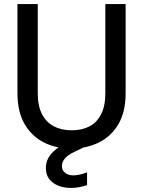

<svg xmlns="http://www.w3.org/2000/svg" viewBox="-20 -720 705 946"><path d="M331 12Q257 12 197.5 -17.5Q138 -47 102 -107.5Q66 -168 66 -262V-700H166V-261Q166 -198 187 -157.5Q208 -117 245.5 -97.5Q283 -78 333 -78Q384 -78 421 -97.5Q458 -117 478.5 -157.5Q499 -198 499 -261V-700H599V-262Q599 -168 563 -107.5Q527 -47 466 -17.5Q405 12 331 12ZM330 206Q297 206 269 195.5Q241 185 223.5 163.5Q206 142 206 107Q206 82 217.5 59.5Q229 37 256.5 15Q284 -7 331 -27L381 -49L405 0L349 27Q313 44 299 61.5Q285 79 285 98Q285 119 300.5 131.5Q316 144 342 144Q356 144 374 140Q392 136 409 129V192Q392 198 371 202Q350 206 330 206Z"/></svg>

Font: DMSans_18ptMedium
Style: Regular
Weight: 500
Designer: Colophon Foundry, Jonny Pinhorn
Foundry: Colophon Foundry
Version: Version 4.004;gftools[0.9.30]